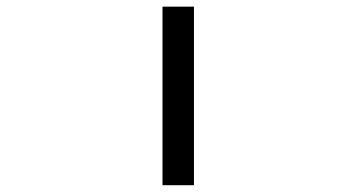

<svg xmlns="http://www.w3.org/2000/svg" viewBox="-20 -544 1040 566"><path d="M459 2V-524.4H551.8V2Z"/></svg>

Font: Gen Shin Gothic Monospace Regular
Style: Regular
Weight: 400
Designer: [Source Han Sans]
Ryoko NISHIZUKA  (kana & ideographs); Paul D. Hunt (Latin, Greek & Cyrillic); Wenlong ZHANG  (bopomofo
Version: Version 1.002.20150607